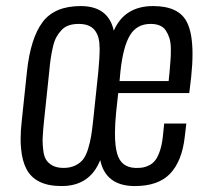

<svg xmlns="http://www.w3.org/2000/svg" viewBox="-20 -607 688 636"><path d="M184.1 9.3Q139.6 9.3 110.8 -5.1Q82 -19.5 67.6 -47.1Q53.2 -74.7 49.8 -115.2Q48.3 -129.9 48.3 -146.5Q48.3 -174.8 52.2 -208L69.3 -370.1Q81.1 -480 120.8 -533.4Q160.6 -586.9 247.1 -586.9Q338.9 -586.9 356.9 -505.4Q392.6 -586.9 487.3 -586.9Q573.2 -586.9 599.6 -532.7Q617.7 -496.6 617.7 -427.7Q617.7 -394 613.3 -352.1L606.9 -298.8H371.6L364.7 -235.4Q360.8 -195.8 360.8 -165Q360.8 -123 368.2 -97.7Q380.9 -52.7 427.7 -50.8Q441.9 -50.3 452.4 -52Q462.9 -53.7 474.9 -59.8Q486.8 -65.9 495.1 -77.1Q503.4 -88.4 510 -108.2Q516.6 -127.9 519.5 -155.3L523.9 -197.8H597.2L592.3 -156.2Q583.5 -73.2 543 -31.2Q503.9 9.3 426.8 9.3Q424.3 9.3 421.4 9.3Q329.6 6.8 312 -76.7Q277.8 9.3 184.1 9.3ZM288.6 -208 305.7 -370.1Q310.1 -415 310.1 -448.7Q310.1 -450.7 309.6 -452.6Q309.6 -487.8 293 -507.8Q276.4 -527.8 240.7 -527.8Q222.2 -527.8 208 -522.9Q193.8 -518.1 183.8 -507.3Q173.8 -496.6 167 -484.4Q160.2 -472.2 155.5 -452.4Q150.9 -432.6 148.2 -414.8Q145.5 -397 143.1 -370.1L126 -208Q122.6 -175.8 121.6 -155.3Q121.1 -148.4 121.1 -142.1Q121.1 -127.4 123 -112.3Q125 -90.8 132.3 -78.6Q139.6 -66.4 154.1 -58.6Q168.5 -50.8 190.4 -50.8Q212.4 -50.8 228.8 -58.6Q245.1 -66.4 254.9 -78.6Q264.6 -90.8 271.5 -112.8Q278.3 -134.8 281.7 -155.3Q285.2 -175.8 288.6 -208ZM376 -338.4H538.6L541.5 -366.7Q543.9 -391.6 544.9 -409.2Q545.9 -421.9 545.9 -435.5Q545.9 -441.4 545.9 -447.3Q545.4 -467.3 541.3 -480.5Q537.1 -493.7 529.8 -505.1Q522.5 -516.6 509.8 -522.2Q497.1 -527.8 479 -527.8Q433.1 -527.8 410.4 -490Q387.7 -452.1 378.9 -370.1Z"/></svg>

Font: Oswald
Style: Light
Weight: 300
Designer: Vernon Adams
Foundry: Vernon Adams
Version: 3.0; ttfautohint (v0.95.6-bc232) -l 8 -r 50 -G 200 -x 0 -w "